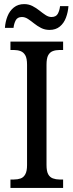

<svg xmlns="http://www.w3.org/2000/svg" viewBox="-20 -917 358 937"><path d="M31 0V-41H48Q66 -41 80.5 -46Q95 -51 103.5 -66.5Q112 -82 112 -111V-601Q112 -632 103.5 -647Q95 -662 80.5 -667.5Q66 -673 48 -673H31V-714H288V-673H270Q252 -673 237.5 -667.5Q223 -662 215 -647Q207 -632 207 -601V-112Q207 -82 215 -67Q223 -52 238 -46.5Q253 -41 270 -41H288V0ZM222 -771Q199 -771 180.5 -780.5Q162 -790 146.5 -802.5Q131 -815 116.5 -824.5Q102 -834 87 -834Q65 -834 56.5 -817.5Q48 -801 46 -781H4Q6 -811 16.5 -837.5Q27 -864 47.5 -880.5Q68 -897 98 -897Q120 -897 138.5 -887.5Q157 -878 172.5 -865.5Q188 -853 202.5 -843.5Q217 -834 231 -834Q254 -834 262.5 -850.5Q271 -867 273 -887H314Q312 -858 302 -831Q292 -804 272 -787.5Q252 -771 222 -771Z"/></svg>

Font: Noto Serif Condensed
Style: Regular
Weight: 400
Width: 3
Designer: Monotype Design Team
Foundry: Monotype Imaging Inc.
Version: Version 2.015